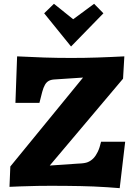

<svg xmlns="http://www.w3.org/2000/svg" viewBox="-20 -978 713 1008"><path d="M61 -438 69.8 -682.1Q143.1 -678.2 211.7 -676Q280.3 -673.8 352.1 -673.8Q387.7 -673.8 422.1 -674.3Q456.5 -674.8 491 -676Q525.4 -677.2 560.5 -678.7Q595.7 -680.2 632.8 -682.1L626 -564.9L241.2 -108.9L390.1 -119.1Q425.3 -120.1 441.4 -127Q457.5 -133.8 470.2 -146.7Q482.9 -159.7 493.2 -180.9Q503.4 -202.1 510.7 -233.9H637.2L608.4 9.8Q544.9 4.4 470.7 1Q406.7 -1.5 323.2 -2.2Q239.7 -2.9 178 -2Q116.2 -1 87.4 0.5Q58.6 2 29.8 2.9L34.2 -104L416 -570.8L268.1 -561Q248.5 -560.1 236.6 -553.7Q224.6 -547.4 216.3 -533.2Q208 -519 201.7 -495.8Q195.3 -472.7 187 -438ZM474.1 -958 522.9 -908.2 353 -733.9 211.9 -908.2 263.2 -958 364.3 -877Z"/></svg>

Font: Simonetta
Style: Black
Weight: 900
Designer: Gayaneh Bagdasaryan
Foundry: Brownfox
Version: Version 1.002